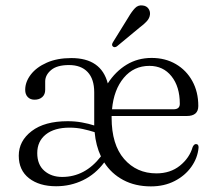

<svg xmlns="http://www.w3.org/2000/svg" viewBox="-20 -670 792 701"><path d="M704 -283Q704 -246.5 662 -246.5H387.5Q387.5 -243.5 387.5 -240.5Q387.5 -142 433.2 -89.5Q479 -37 551 -37Q602 -37 637 -65.2Q672 -93.5 683.5 -133.5Q688.5 -144 695.5 -144Q705.5 -144 705 -131Q701.5 -93 678.5 -60.8Q655.5 -28.5 617.5 -9Q579.5 10.5 531 10.5Q473.5 10.5 430 -12.8Q386.5 -36 360.5 -77Q328.5 -34 283 -12Q237.5 10 185 10Q123.5 10 86 -19.2Q48.5 -48.5 48.5 -101.5Q48.5 -155.5 95.8 -191.5Q143 -227.5 227 -227.5Q254.5 -227.5 279 -223Q303.5 -218.5 324 -212Q324 -214.5 324 -217.5V-333Q324 -381.5 300 -407Q276 -432.5 232 -432.5Q188 -432.5 166.5 -414.2Q145 -396 145 -372.5V-342Q145 -325 134.2 -315.5Q123.5 -306 106 -306Q90.5 -306 81.2 -315.8Q72 -325.5 72 -342Q72 -371 92.5 -397.8Q113 -424.5 150.8 -441.2Q188.5 -458 240.5 -458Q349.5 -458 373.5 -365.5Q401.5 -409 442.2 -433.8Q483 -458.5 533.5 -458.5Q583.5 -458.5 622 -436Q660.5 -413.5 682.2 -374Q704 -334.5 704 -283ZM525.5 -429.5Q468.5 -429.5 432 -386Q395.5 -342.5 389 -271H613.5Q636.5 -271 636.5 -291Q636.5 -353.5 606.2 -391.5Q576 -429.5 525.5 -429.5ZM116 -111Q116 -69 141.8 -46.5Q167.5 -24 207 -24Q290.5 -24 348.5 -99Q330 -138 325.5 -187.5Q305 -194 282.2 -199Q259.5 -204 234 -204Q178.5 -204 147.2 -179Q116 -154 116 -111ZM448.5 -606.5Q461 -628 472.8 -640.2Q484.5 -652.5 501 -650Q515 -648.5 522 -638.5Q529 -628.5 527.5 -616.5Q526 -603.5 516 -592.5Q506 -581.5 491 -570.5L406.5 -500.5Q397.5 -495 392 -500.5Q386 -505.5 392.5 -516Z"/></svg>

Font: Fraunces 72pt Soft Light
Style: Regular
Weight: 300
Version: Version 1.000;[b76b70a41]